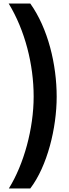

<svg xmlns="http://www.w3.org/2000/svg" viewBox="-20 -871 389 1084"><path d="M300 -325C300 -507 251 -711 151 -851H29C121 -700 170 -507 170 -326C170 -145 115 56 30 193H151C247 67 300 -148 300 -325Z"/></svg>

Font: Noto Sans Tamil UI
Style: Bold
Weight: 700
Designer: Jelle Bosma - Monotype Design Team
Foundry: Monotype Imaging Inc.
Version: Version 2.004